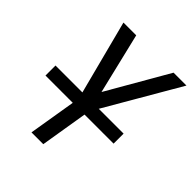

<svg xmlns="http://www.w3.org/2000/svg" viewBox="-203 -862 989 989"><g transform="rotate(45 291.5 -367.5)"><path d="M189 0H275L322 -286L583 -735H489L297 -402L217 -735H124L238 -296ZM33 -258H529V-331H33Z"/></g></svg>

Font: Iosevka Sparkle Oblique
Style: Regular
Weight: 400
Italic angle: -9°
Designer: Belleve Invis
Foundry: Belleve Invis
Version: Version 4.5.0; ttfautohint (v1.8.3)